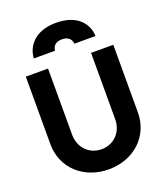

<svg xmlns="http://www.w3.org/2000/svg" viewBox="-178 -1128 1081 1258"><g transform="rotate(-20 362.0 -498.5)"><path d="M295 -839C298 -874 322 -894 362 -894C403 -894 427 -874 430 -839H577C575 -925 511 -1009 362 -1009C213 -1009 151 -920 147 -839ZM362 12C538 12 667 -109 667 -273V-745H512V-283C512 -194 449 -128 362 -128C276 -128 212 -194 212 -283V-745H57V-273C57 -109 186 12 362 12Z"/></g></svg>

Font: Plus Jakarta Sans ExtraBold
Style: Regular
Weight: 800
Designer: Gumpita Rahayu
Foundry: Tokotype
Version: Version 2.071;gftools[0.9.30]